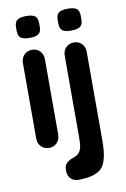

<svg xmlns="http://www.w3.org/2000/svg" viewBox="-99 -777 679 1031"><g transform="rotate(-10 240.5 -261.5)"><path d="M178 -474V-61Q178 -35 161 -17.5Q144 0 118 0Q92 0 75 -17.5Q58 -35 58 -61V-474Q58 -500 75 -517.5Q92 -535 118 -535Q144 -535 161 -517.5Q178 -500 178 -474ZM117 -600Q83 -600 69 -611Q55 -622 55 -650V-669Q55 -698 70.5 -708.5Q86 -719 118 -719Q153 -719 167 -708Q181 -697 181 -669V-650Q181 -621 166 -610.5Q151 -600 117 -600ZM370 160Q352 178 320 187Q288 196 242 196Q217 196 201.5 179.5Q186 163 186 140V129Q186 107 200.5 94Q215 81 237 74Q261 66 271 51.5Q281 37 283.5 17Q286 -3 286 -25V-474Q286 -500 303 -517.5Q320 -535 346 -535Q372 -535 389 -517.5Q406 -500 406 -474V10Q406 67 397 104.5Q388 142 370 160ZM344 -600Q310 -600 296 -611Q282 -622 282 -650V-669Q282 -698 297.5 -708.5Q313 -719 345 -719Q380 -719 394 -708Q408 -697 408 -669V-650Q408 -621 393 -610.5Q378 -600 344 -600Z"/></g></svg>

Font: Quicksand Variable Light
Style: Regular
Weight: 300
Designer: Andrew Paglinawan
Foundry: Andrew Paglinawan
Version: Version 3.004